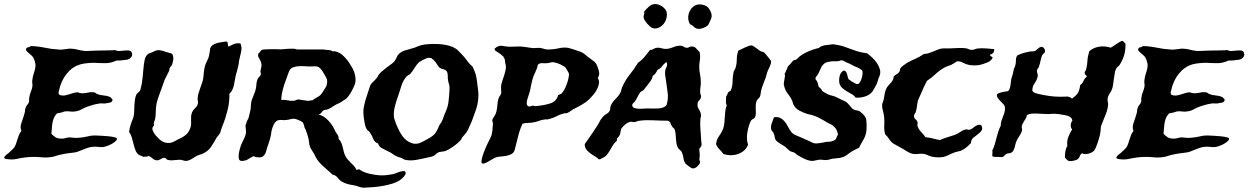

<svg xmlns="http://www.w3.org/2000/svg" viewBox="-55 -750 6060 932"><path d="M509.8 -456.1Q483.4 -443.4 457 -443.4Q430.7 -443.4 398.4 -445.3Q389.6 -445.3 379.4 -444.3Q369.1 -443.4 360.4 -442.4Q314.5 -437.5 283.2 -407.7Q252 -377.9 237.3 -333Q232.4 -316.4 229.5 -302.7Q226.6 -289.1 242.2 -287.1Q252 -285.2 261.7 -287.1Q271.5 -289.1 281.7 -292.5Q292 -295.9 301.8 -298.8Q311.5 -301.8 321.3 -301.8Q325.2 -301.8 328.6 -299.8Q332 -297.9 335.9 -297.9Q352.5 -295.9 371.1 -300.3Q389.6 -304.7 405.3 -300.8Q408.2 -299.8 410.6 -297.4Q413.1 -294.9 418 -293Q430.7 -288.1 448.2 -286.6Q465.8 -285.2 476.6 -280.3Q481.4 -278.3 486.3 -272.9Q491.2 -267.6 491.2 -265.6Q491.2 -254.9 478.5 -252Q465.8 -249 457 -248Q449.2 -247.1 441.4 -248Q433.6 -249 425.8 -247.1Q412.1 -245.1 399.4 -241.7Q386.7 -238.3 372.1 -233.4Q355.5 -227.5 340.8 -219.2Q326.2 -210.9 308.6 -209Q295.9 -207 284.2 -209Q272.5 -210.9 258.8 -209Q253.9 -208 249.5 -206.1Q245.1 -204.1 240.2 -203.1Q231.4 -201.2 227.1 -200.7Q222.7 -200.2 220.2 -198.2Q217.8 -196.3 215.3 -192.4Q212.9 -188.5 208 -180.7Q200.2 -163.1 198.2 -143.1Q196.3 -123 194.3 -100.6Q205.1 -89.8 214.8 -83.5Q224.6 -77.1 245.1 -77.1Q255.9 -77.1 262.2 -79.6Q268.6 -82 279.3 -83Q290 -83 300.8 -81.5Q311.5 -80.1 325.2 -81.1Q353.5 -83 373 -88.4Q392.6 -93.8 420.9 -91.8Q426.8 -91.8 441.9 -90.8Q457 -89.8 472.7 -88.4Q488.3 -86.9 500.5 -84Q512.7 -81.1 512.7 -76.2Q512.7 -70.3 505.4 -64Q498 -57.6 488.8 -52.2Q479.5 -46.9 470.2 -43.5Q460.9 -40 458 -39.1Q441.4 -34.2 425.8 -36.6Q410.2 -39.1 391.6 -37.1Q377.9 -35.2 367.2 -31.2Q356.4 -27.3 345.7 -22.9Q335 -18.6 323.7 -14.2Q312.5 -9.8 297.9 -8.8Q278.3 -6.8 264.6 -4.4Q251 -2 232.4 2Q224.6 3.9 217.8 6.3Q210.9 8.8 203.1 10.7Q174.8 16.6 142.1 13.2Q109.4 9.8 71.3 13.7Q46.9 16.6 27.8 21Q8.8 25.4 -10.7 23.4Q-17.6 22.5 -23.9 22Q-30.3 21.5 -35.2 16.6Q-33.2 8.8 -26.4 2.9Q-19.5 -2.9 -12.7 -7.8Q-5.9 -13.7 0.5 -20Q6.8 -26.4 12.7 -32.2Q18.6 -40 22.5 -51.3Q26.4 -62.5 29.8 -74.2Q33.2 -85.9 37.6 -96.2Q42 -106.4 48.8 -114.3Q41 -131.8 49.3 -154.3Q57.6 -176.8 64.5 -201.2Q66.4 -207 66.4 -212.9Q66.4 -218.8 68.4 -223.6Q70.3 -233.4 77.1 -240.7Q84 -248 85.9 -255.9Q86.9 -260.7 86.4 -265.6Q85.9 -270.5 86.9 -275.4Q88.9 -290 94.2 -303.2Q99.6 -316.4 101.6 -327.1Q103.5 -335 102.1 -343.3Q100.6 -351.6 101.6 -359.4Q103.5 -378.9 109.9 -396.5Q116.2 -414.1 117.2 -427.7Q118.2 -438.5 114.3 -451.2Q110.4 -463.9 106.4 -470.7Q103.5 -475.6 97.7 -481Q91.8 -486.3 85.9 -491.2Q80.1 -496.1 75.7 -500.5Q71.3 -504.9 71.3 -508.8Q72.3 -519.5 80.1 -520Q87.9 -520.5 94.7 -526.4Q129.9 -525.4 161.6 -518.6Q193.4 -511.7 227.5 -509.8Q240.2 -507.8 253.9 -510.3Q267.6 -512.7 280.3 -513.7Q300.8 -514.6 326.7 -507.8Q352.5 -501 377.9 -502.9Q412.1 -504.9 442.4 -504.9Q472.7 -504.9 505.9 -506.8Q511.7 -502 523.4 -502.4Q535.2 -502.9 547.4 -504.4Q559.6 -505.9 569.8 -504.9Q580.1 -503.9 584 -496.1Q589.8 -482.4 582 -472.7Q574.2 -462.9 560.5 -460Q556.6 -460 549.8 -459Q543 -458 535.2 -457Q527.3 -456.1 520 -456.1Q512.7 -456.1 509.8 -456.1Z M1043 -548.8Q1050.8 -546.9 1050.8 -537.6Q1050.8 -528.3 1054.7 -523.4Q1064.5 -529.3 1079.1 -535.6Q1093.8 -542 1112.3 -539.1Q1117.2 -527.3 1117.2 -517.1Q1117.2 -506.8 1115.2 -497.1Q1113.3 -487.3 1110.4 -477.1Q1107.4 -466.8 1105.5 -455.1Q1103.5 -435.5 1100.6 -424.8Q1097.7 -414.1 1093.8 -399.4Q1088.9 -383.8 1086.4 -368.7Q1084 -353.5 1081.1 -339.8Q1078.1 -326.2 1073.2 -314.9Q1068.4 -303.7 1058.6 -294.9Q1059.6 -254.9 1049.3 -213.9Q1039.1 -172.9 1025.4 -140.6Q1021.5 -131.8 1019 -122.1Q1016.6 -112.3 1013.7 -105.5Q1010.7 -99.6 1006.3 -94.2Q1002 -88.9 997.1 -83Q983.4 -57.6 968.3 -35.6Q953.1 -13.7 925.8 -2.9Q918 0 911.6 2Q905.3 3.9 898.4 7.8Q889.6 12.7 875.5 21.5Q861.3 30.3 848.6 31.2Q841.8 31.2 833 28.3Q824.2 25.4 816.4 25.4Q807.6 25.4 797.4 26.9Q787.1 28.3 777.8 28.3Q768.6 28.3 760.7 26.4Q752.9 24.4 748 16.6Q736.3 14.6 726.6 21.5Q716.8 28.3 706.1 28.3Q694.3 27.3 686 19.5Q677.7 11.7 667 6.8Q660.2 10.7 654.3 10.3Q648.4 9.8 641.6 11.7Q635.7 7.8 629.9 6.3Q624 4.9 618.2 1Q607.4 -7.8 602.1 -22Q596.7 -36.1 592.8 -52.2Q588.9 -68.4 584.5 -83.5Q580.1 -98.6 571.3 -109.4Q574.2 -129.9 580.1 -147.5Q585.9 -165 592.8 -181.6Q595.7 -193.4 596.2 -207.5Q596.7 -221.7 597.2 -235.8Q597.7 -250 599.6 -264.2Q601.6 -278.3 606.4 -290Q608.4 -294.9 615.2 -300.3Q622.1 -305.7 625 -310.5Q627.9 -318.4 629.9 -328.6Q631.8 -338.9 633.8 -346.7Q635.7 -359.4 637.7 -377.9Q639.6 -396.5 640.6 -410.2Q642.6 -435.5 647 -458.5Q651.4 -481.4 668.9 -491.2Q683.6 -495.1 695.8 -502Q708 -508.8 728.5 -504.9Q733.4 -503.9 740.7 -501.5Q748 -499 753.9 -497.1Q767.6 -493.2 775.9 -490.7Q784.2 -488.3 786.1 -471.7Q787.1 -466.8 785.2 -455.6Q783.2 -444.3 780.3 -436.5Q778.3 -431.6 774.4 -427.7Q770.5 -423.8 768.6 -418.9Q766.6 -416 767.1 -412.1Q767.6 -408.2 765.6 -405.3Q763.7 -400.4 757.8 -389.6Q752 -378.9 750 -374Q744.1 -363.3 740.2 -351.6Q736.3 -339.8 731.4 -326.2Q725.6 -309.6 717.8 -289.1Q710 -268.6 705.1 -248Q701.2 -227.5 701.2 -209.5Q701.2 -191.4 698.2 -172.9Q696.3 -165 693.4 -158.2Q690.4 -151.4 692.4 -140.6Q681.6 -129.9 685.5 -119.1Q689.5 -108.4 697.3 -96.7Q703.1 -90.8 710 -83Q716.8 -75.2 725.6 -68.4Q734.4 -61.5 746.1 -58.1Q757.8 -54.7 772.5 -56.6Q782.2 -58.6 793 -64.5Q803.7 -70.3 812.5 -75.2Q832 -83 846.7 -95.2Q861.3 -107.4 868.2 -127Q872.1 -136.7 872.6 -146Q873 -155.3 872.6 -164.6Q872.1 -173.8 872.6 -184.1Q873 -194.3 877.9 -206.1Q882.8 -216.8 892.6 -225.6Q902.3 -234.4 905.3 -246.1Q907.2 -252 905.8 -257.3Q904.3 -262.7 904.3 -268.6Q904.3 -282.2 908.2 -295.9Q912.1 -309.6 917.5 -323.7Q922.9 -337.9 927.2 -351.6Q931.6 -365.2 932.6 -378.9Q933.6 -391.6 934.6 -400.4Q935.5 -409.2 937 -416.5Q938.5 -423.8 940.4 -431.2Q942.4 -438.5 947.3 -448.2Q952.1 -457 956.1 -467.3Q960 -477.5 961.9 -493.2Q963.9 -498 963.9 -505.4Q963.9 -512.7 966.8 -518.6Q970.7 -527.3 979.5 -532.7Q988.3 -538.1 999 -541Q1009.8 -543.9 1021.5 -545.4Q1033.2 -546.9 1043 -548.8Z M1516.6 -509.8Q1524.4 -507.8 1532.2 -507.8Q1540 -507.8 1547.9 -505.9Q1550.8 -505.9 1553.7 -503.9Q1556.6 -502 1559.6 -501Q1562.5 -500 1565.4 -501Q1568.4 -502 1571.3 -501Q1593.8 -495.1 1607.4 -482.9Q1621.1 -470.7 1634.8 -453.1Q1640.6 -443.4 1649.4 -430.2Q1658.2 -417 1664.1 -400.9Q1669.9 -384.8 1670.9 -367.2Q1671.9 -349.6 1664.1 -332Q1662.1 -327.1 1658.2 -319.8Q1654.3 -312.5 1650.4 -304.7Q1644.5 -293.9 1635.7 -282.2Q1627 -270.5 1617.2 -265.6Q1609.4 -260.7 1604 -256.8Q1598.6 -252.9 1590.8 -249Q1577.1 -244.1 1564 -234.9Q1550.8 -225.6 1537.1 -219.7Q1532.2 -217.8 1526.9 -217.3Q1521.5 -216.8 1516.6 -214.8Q1509.8 -210.9 1505.9 -204.1Q1502 -197.3 1491.2 -194.3Q1515.6 -188.5 1536.1 -167.5Q1556.6 -146.5 1567.4 -124Q1572.3 -110.4 1581.1 -99.6Q1589.8 -88.9 1588.9 -75.2Q1595.7 -69.3 1600.1 -60.1Q1604.5 -50.8 1607.4 -40Q1610.4 -29.3 1612.8 -18.1Q1615.2 -6.8 1619.1 2Q1625 14.6 1631.8 22.9Q1638.7 31.2 1646.5 38.6Q1654.3 45.9 1662.1 54.2Q1669.9 62.5 1675.8 75.2Q1679.7 74.2 1682.1 72.8Q1684.6 71.3 1689.5 72.3Q1704.1 83 1722.2 88.9Q1740.2 94.7 1766.6 98.6Q1789.1 102.5 1809.1 101.1Q1829.1 99.6 1850.6 95.7Q1857.4 94.7 1867.7 90.3Q1877.9 85.9 1888.2 83Q1898.4 80.1 1906.2 80.6Q1914.1 81.1 1914.1 90.8Q1914.1 97.7 1905.3 107.4Q1896.5 117.2 1889.6 122.1Q1873 133.8 1851.6 140.6Q1830.1 147.5 1806.6 151.9Q1783.2 156.2 1758.8 158.2Q1734.4 160.2 1712.9 161.1Q1699.2 161.1 1688 156.7Q1676.8 152.3 1668 150.4Q1648.4 147.5 1633.3 143.6Q1618.2 139.6 1604.5 131.8Q1592.8 125 1584 112.8Q1575.2 100.6 1559.6 97.7Q1534.2 75.2 1508.8 52.2Q1483.4 29.3 1468.8 -4.9Q1463.9 -13.7 1458 -22Q1452.1 -30.3 1449.2 -40Q1446.3 -46.9 1445.8 -54.7Q1445.3 -62.5 1443.4 -72.3Q1441.4 -83 1437.5 -95.2Q1433.6 -107.4 1429.7 -118.2Q1428.7 -121.1 1426.8 -124Q1424.8 -127 1423.8 -129.9Q1421.9 -135.7 1419.9 -144Q1418 -152.3 1413.1 -157.2Q1408.2 -161.1 1397 -166Q1385.7 -170.9 1377.9 -172.9Q1367.2 -174.8 1356.9 -171.9Q1346.7 -168.9 1337.9 -168Q1325.2 -166 1313.5 -167.5Q1301.8 -168.9 1293.9 -166Q1280.3 -161.1 1271.5 -140.6Q1262.7 -120.1 1260.7 -97.7Q1256.8 -75.2 1249 -54.2Q1241.2 -33.2 1236.3 -13.7Q1232.4 -1 1223.6 7.3Q1214.8 15.6 1199.2 13.7Q1191.4 12.7 1187 12.2Q1182.6 11.7 1175.8 7.8Q1170.9 9.8 1158.7 17.1Q1146.5 24.4 1141.6 27.3Q1109.4 37.1 1105 22.5Q1100.6 7.8 1108.4 -24.4Q1113.3 -44.9 1123.5 -64.5Q1133.8 -84 1137.7 -97.7Q1139.6 -106.4 1139.2 -113.8Q1138.7 -121.1 1137.7 -127.9Q1136.7 -134.8 1136.7 -140.1Q1136.7 -145.5 1140.6 -150.4Q1141.6 -161.1 1146.5 -167.5Q1151.4 -173.8 1153.3 -184.6Q1155.3 -194.3 1158.2 -205.1Q1161.1 -215.8 1162.1 -225.6Q1163.1 -237.3 1163.6 -247.6Q1164.1 -257.8 1169.9 -271.5Q1174.8 -284.2 1180.2 -297.4Q1185.5 -310.5 1187.5 -323.2Q1189.5 -333 1189.9 -343.3Q1190.4 -353.5 1194.3 -363.3Q1196.3 -371.1 1202.6 -376Q1209 -380.9 1210.9 -388.7Q1211.9 -394.5 1210 -399.4Q1208 -404.3 1210 -409.2Q1215.8 -428.7 1213.9 -439.9Q1211.9 -451.2 1207.5 -458.5Q1203.1 -465.8 1199.7 -472.7Q1196.3 -479.5 1199.2 -491.2Q1204.1 -492.2 1208 -499.5Q1211.9 -506.8 1218.8 -508.8Q1222.7 -509.8 1233.4 -510.3Q1244.1 -510.7 1256.8 -511.2Q1269.5 -511.7 1281.2 -511.2Q1293 -510.7 1299.8 -510.7Q1307.6 -509.8 1319.3 -511.2Q1331.1 -512.7 1343.8 -513.2Q1356.4 -513.7 1367.7 -513.7Q1378.9 -513.7 1386.7 -509.8ZM1368.2 -260.7Q1376 -260.7 1383.3 -264.6Q1390.6 -268.6 1397.5 -266.6Q1407.2 -264.6 1417 -263.7Q1426.8 -262.7 1438.5 -260.7Q1443.4 -259.8 1448.2 -261.7Q1453.1 -263.7 1460.9 -262.7Q1476.6 -274.4 1488.8 -280.3Q1501 -286.1 1511.7 -303.7Q1516.6 -312.5 1522.5 -320.8Q1528.3 -329.1 1530.3 -335Q1537.1 -357.4 1528.3 -373.5Q1519.5 -389.6 1511.7 -402.3Q1502 -417 1493.2 -423.3Q1484.4 -429.7 1463.9 -427.7Q1447.3 -426.8 1429.7 -428.2Q1412.1 -429.7 1396 -428.7Q1379.9 -427.7 1367.2 -422.9Q1354.5 -418 1348.6 -405.3Q1343.8 -390.6 1336.9 -373Q1330.1 -355.5 1324.2 -337.4Q1318.4 -319.3 1314.5 -300.8Q1310.5 -282.2 1310.5 -264.6Q1325.2 -266.6 1339.8 -263.2Q1354.5 -259.8 1368.2 -260.7Z M2239.3 -425.8Q2249 -406.2 2253.9 -389.6Q2258.8 -373 2261.7 -344.7Q2263.7 -325.2 2266.1 -310.1Q2268.6 -294.9 2266.6 -272.5Q2265.6 -256.8 2261.7 -239.7Q2257.8 -222.7 2252 -208Q2243.2 -181.6 2235.4 -162.1Q2227.5 -142.6 2216.8 -120.1Q2210 -107.4 2203.1 -99.6Q2196.3 -91.8 2188.5 -83Q2186.5 -80.1 2185.1 -76.2Q2183.6 -72.3 2180.7 -69.3Q2168 -54.7 2146 -39.1Q2124 -23.4 2105.5 -16.6Q2098.6 -14.6 2091.3 -14.2Q2084 -13.7 2076.2 -11.7Q2066.4 -7.8 2059.6 -0.5Q2052.7 6.8 2042 9.8Q2036.1 11.7 2027.8 13.2Q2019.5 14.6 2011.7 16.6Q1992.2 21.5 1963.4 26.4Q1934.6 31.2 1910.2 25.4Q1906.2 24.4 1902.3 21.5Q1898.4 18.6 1893.6 16.6Q1888.7 14.6 1883.8 13.7Q1878.9 12.7 1875 10.7Q1862.3 5.9 1850.6 -2.9Q1838.9 -11.7 1826.2 -16.6Q1812.5 -24.4 1798.8 -30.8Q1785.2 -37.1 1780.3 -53.7Q1763.7 -58.6 1756.8 -76.2Q1750 -93.8 1740.2 -107.4Q1737.3 -112.3 1731.9 -115.7Q1726.6 -119.1 1724.6 -124Q1717.8 -134.8 1713.9 -158.7Q1710 -182.6 1709 -199.2Q1708 -216.8 1711.4 -232.9Q1714.8 -249 1719.2 -264.6Q1723.6 -280.3 1729 -294.9Q1734.4 -309.6 1738.3 -323.2Q1742.2 -339.8 1752.9 -349.6Q1763.7 -359.4 1773.4 -371.1Q1777.3 -375 1779.3 -379.9Q1781.2 -384.8 1785.2 -389.6Q1793 -399.4 1802.7 -406.7Q1812.5 -414.1 1821.3 -421.9Q1831.1 -429.7 1841.8 -437Q1852.5 -444.3 1859.4 -452.1Q1867.2 -462.9 1871.6 -473.6Q1876 -484.4 1885.7 -492.2Q1896.5 -501 1909.7 -504.9Q1922.9 -508.8 1940.4 -513.7Q1957 -517.6 1973.1 -524.9Q1989.3 -532.2 2007.8 -534.2Q2025.4 -536.1 2045.9 -536.6Q2066.4 -537.1 2086.4 -535.2Q2106.4 -533.2 2124.5 -528.3Q2142.6 -523.4 2156.2 -514.6Q2163.1 -510.7 2170.4 -502.9Q2177.7 -495.1 2184.6 -488.3Q2200.2 -472.7 2211.4 -456.5Q2222.7 -440.4 2239.3 -425.8ZM2026.4 -469.7Q2022.5 -469.7 2015.1 -466.8Q2007.8 -463.9 2000.5 -460.4Q1993.2 -457 1987.3 -453.1Q1981.4 -449.2 1978.5 -447.3Q1966.8 -436.5 1957.5 -420.4Q1948.2 -404.3 1936.5 -391.6Q1931.6 -386.7 1926.3 -384.3Q1920.9 -381.8 1918 -377.9Q1901.4 -359.4 1894 -335Q1886.7 -310.5 1878.9 -288.1Q1870.1 -264.6 1862.3 -235.4Q1854.5 -206.1 1857.4 -179.7Q1858.4 -173.8 1861.8 -164.6Q1865.2 -155.3 1868.2 -147.5Q1872.1 -138.7 1875.5 -130.4Q1878.9 -122.1 1882.8 -115.2Q1888.7 -103.5 1897.9 -90.3Q1907.2 -77.1 1919.4 -67.9Q1931.6 -58.6 1946.8 -54.2Q1961.9 -49.8 1979.5 -54.7Q1990.2 -58.6 2005.9 -66.9Q2021.5 -75.2 2034.2 -83Q2052.7 -94.7 2060.5 -106.9Q2068.4 -119.1 2076.2 -138.7Q2078.1 -143.6 2081.5 -147.9Q2085 -152.3 2087.9 -157.2Q2093.8 -168 2097.7 -180.7Q2101.6 -193.4 2107.4 -205.1Q2119.1 -231.4 2122.1 -255.9Q2125 -280.3 2127 -314.5Q2127.9 -333 2124.5 -341.8Q2121.1 -350.6 2119.1 -366.2Q2118.2 -377 2118.2 -386.2Q2118.2 -395.5 2114.3 -402.3Q2109.4 -411.1 2096.2 -414.1Q2083 -417 2075.2 -424.8Q2067.4 -437.5 2058.6 -449.2Q2049.8 -460.9 2037.1 -468.8Q2032.2 -467.8 2030.3 -468.8Q2028.3 -469.7 2026.4 -469.7Z M2481.4 -149.4Q2467.8 -121.1 2459.5 -85.9Q2451.2 -50.8 2443.4 -22.5Q2439.5 -8.8 2428.2 -2.4Q2417 3.9 2403.3 6.3Q2389.6 8.8 2376 9.8Q2362.3 10.7 2353.5 13.7Q2344.7 16.6 2334.5 22.9Q2324.2 29.3 2314.5 34.7Q2304.7 40 2296.4 43Q2288.1 45.9 2284.2 42Q2280.3 38.1 2283.2 23.9Q2286.1 9.8 2293 -8.8Q2299.8 -27.3 2309.1 -47.4Q2318.4 -67.4 2327.1 -84Q2333 -95.7 2335 -115.7Q2336.9 -135.7 2337.9 -149.4Q2337.9 -154.3 2335.9 -158.7Q2334 -163.1 2335 -168Q2335.9 -172.9 2341.3 -180.7Q2346.7 -188.5 2350.6 -196.3Q2357.4 -213.9 2358.9 -236.8Q2360.4 -259.8 2366.2 -275.4Q2368.2 -280.3 2371.6 -284.7Q2375 -289.1 2377 -293.9Q2378.9 -299.8 2377.9 -308.6Q2377 -317.4 2377 -325.2Q2377 -337.9 2382.3 -354Q2387.7 -370.1 2392.6 -385.3Q2397.5 -400.4 2399.9 -414.6Q2402.3 -428.7 2398.4 -439.5Q2395.5 -454.1 2395.5 -459Q2395.5 -463.9 2393.6 -465.8Q2388.7 -470.7 2390.1 -472.2Q2391.6 -473.6 2385.7 -477.5Q2380.9 -482.4 2376.5 -485.8Q2372.1 -489.3 2365.2 -494.1Q2359.4 -498 2353 -501.5Q2346.7 -504.9 2345.7 -513.7Q2354.5 -521.5 2360.8 -524.4Q2367.2 -527.3 2373 -527.8Q2378.9 -528.3 2385.7 -526.9Q2392.6 -525.4 2402.3 -524.4Q2418.9 -522.5 2432.1 -523.4Q2445.3 -524.4 2464.8 -524.4Q2477.5 -524.4 2493.7 -522Q2509.8 -519.5 2522.5 -517.6Q2535.2 -515.6 2548.3 -517.1Q2561.5 -518.6 2572.3 -516.6Q2581.1 -514.6 2587.9 -512.2Q2594.7 -509.8 2604.5 -509.8Q2631.8 -509.8 2656.7 -515.6Q2681.6 -521.5 2704.1 -517.6Q2711.9 -515.6 2721.2 -512.7Q2730.5 -509.8 2739.3 -506.8Q2748 -503.9 2752.4 -502.4Q2756.8 -501 2764.6 -498Q2772.5 -495.1 2780.8 -488.8Q2789.1 -482.4 2797.9 -474.6Q2811.5 -464.8 2825.7 -454.1Q2839.8 -443.4 2844.7 -427.7Q2846.7 -422.9 2850.1 -412.1Q2853.5 -401.4 2853.5 -396.5Q2854.5 -383.8 2846.7 -371.1Q2854.5 -359.4 2852.5 -345.2Q2850.6 -331.1 2843.3 -316.9Q2835.9 -302.7 2825.2 -290Q2814.5 -277.3 2805.7 -268.6Q2791 -254.9 2773.9 -244.6Q2756.8 -234.4 2737.3 -224.6Q2726.6 -219.7 2716.8 -212.4Q2707 -205.1 2698.2 -201.2Q2693.4 -199.2 2692.9 -200.2Q2692.4 -201.2 2686.5 -200.2Q2667 -196.3 2648.4 -186.5Q2629.9 -176.8 2609.4 -171.9Q2604.5 -169.9 2598.6 -170.4Q2592.8 -170.9 2587.9 -169.9Q2573.2 -168 2559.1 -162.6Q2544.9 -157.2 2530.3 -155.3Q2516.6 -153.3 2505.4 -153.3Q2494.1 -153.3 2481.4 -149.4ZM2529.3 -363.3Q2525.4 -349.6 2522.9 -335.9Q2520.5 -322.3 2517.6 -308.6Q2515.6 -299.8 2511.2 -288.1Q2506.8 -276.4 2503.9 -265.1Q2501 -253.9 2502 -245.1Q2502.9 -236.3 2511.7 -233.4Q2516.6 -232.4 2521 -234.4Q2525.4 -236.3 2531.2 -237.3Q2535.2 -237.3 2539.6 -235.8Q2543.9 -234.4 2548.8 -235.4Q2585 -238.3 2615.7 -248Q2646.5 -257.8 2654.3 -288.1Q2658.2 -290 2661.6 -291.5Q2665 -293 2669.9 -294.9Q2684.6 -310.5 2694.8 -337.9Q2705.1 -365.2 2707 -387.7Q2707 -395.5 2700.7 -404.8Q2694.3 -414.1 2692.4 -418.9Q2690.4 -422.9 2683.6 -427.2Q2676.8 -431.6 2668 -436Q2659.2 -440.4 2649.9 -443.4Q2640.6 -446.3 2635.7 -447.3Q2625 -449.2 2618.2 -446.8Q2611.3 -444.3 2601.6 -443.4Q2587.9 -442.4 2576.2 -443.4Q2564.5 -444.3 2555.7 -435.5Q2552.7 -418 2543.5 -399.9Q2534.2 -381.8 2529.3 -363.3Z M3042 -445.3Q3060.5 -458 3074.2 -474.6Q3087.9 -491.2 3100.6 -507.8Q3108.4 -506.8 3114.3 -510.7Q3120.1 -514.6 3127 -516.6Q3140.6 -520.5 3154.8 -516.1Q3168.9 -511.7 3182.6 -512.7Q3199.2 -514.6 3214.4 -521.5Q3229.5 -528.3 3250 -528.3Q3256.8 -528.3 3262.7 -523.9Q3268.6 -519.5 3274.4 -518.6Q3282.2 -516.6 3288.6 -520.5Q3294.9 -524.4 3302.7 -524.4Q3316.4 -524.4 3323.7 -515.6Q3331.1 -506.8 3340.8 -498Q3345.7 -475.6 3341.8 -454.1Q3337.9 -432.6 3339.8 -410.2Q3341.8 -395.5 3344.2 -381.8Q3346.7 -368.2 3346.7 -353.5Q3347.7 -340.8 3345.2 -326.7Q3342.8 -312.5 3343.8 -298.8Q3344.7 -293.9 3346.7 -289.1Q3348.6 -284.2 3347.7 -279.3Q3345.7 -268.6 3338.9 -262.7Q3332 -256.8 3331.1 -247.1Q3329.1 -232.4 3337.4 -219.7Q3345.7 -207 3347.7 -193.4Q3348.6 -187.5 3346.7 -180.7Q3344.7 -173.8 3344.7 -168Q3342.8 -146.5 3345.2 -120.1Q3347.7 -93.8 3348.6 -71.3Q3348.6 -63.5 3350.1 -55.7Q3351.6 -47.9 3349.6 -43Q3348.6 -38.1 3345.2 -35.2Q3341.8 -32.2 3339.8 -28.3Q3338.9 -23.4 3340.3 -14.6Q3341.8 -5.9 3341.8 2Q3341.8 8.8 3340.8 15.1Q3339.8 21.5 3339.8 26.4Q3340.8 29.3 3342.3 32.7Q3343.8 36.1 3342.8 39.1Q3340.8 47.9 3329.6 58.1Q3318.4 68.4 3306.6 67.4Q3300.8 66.4 3289.6 58.1Q3278.3 49.8 3273.4 44.9Q3264.6 34.2 3262.7 17.6Q3260.7 1 3253.9 -12.7Q3251 -17.6 3245.6 -22Q3240.2 -26.4 3236.3 -32.2Q3230.5 -43 3228.5 -54.2Q3226.6 -65.4 3226.1 -76.7Q3225.6 -87.9 3224.6 -99.1Q3223.6 -110.4 3219.7 -122.1Q3217.8 -126 3213.9 -128.9Q3210 -131.8 3207 -136.7Q3201.2 -146.5 3199.2 -153.3Q3197.3 -160.2 3186.5 -164.1Q3152.3 -164.1 3117.7 -166Q3083 -168 3049.8 -164.1Q3042 -163.1 3036.1 -160.6Q3030.3 -158.2 3022.5 -157.2Q3018.6 -157.2 3014.6 -158.2Q3010.7 -159.2 3007.8 -159.2Q2994.1 -157.2 2981.4 -147Q2968.8 -136.7 2961.9 -127Q2958 -121.1 2957.5 -112.8Q2957 -104.5 2954.1 -96.7Q2951.2 -88.9 2944.3 -82.5Q2937.5 -76.2 2939.5 -66.4Q2928.7 -58.6 2921.4 -46.9Q2914.1 -35.2 2907.2 -22.9Q2900.4 -10.7 2892.1 0Q2883.8 10.7 2872.1 15.6Q2867.2 17.6 2862.8 20.5Q2858.4 23.4 2853.5 23.4Q2848.6 22.5 2848.1 20.5Q2847.7 18.6 2841.8 14.6Q2835.9 10.7 2827.6 5.9Q2819.3 1 2811.5 -4.9Q2803.7 -10.7 2797.4 -17.1Q2791 -23.4 2788.1 -29.3Q2780.3 -45.9 2785.2 -53.2Q2790 -60.5 2797.9 -71.3Q2808.6 -86.9 2822.3 -106.4Q2835.9 -126 2846.7 -143.6Q2852.5 -153.3 2856.9 -162.1Q2861.3 -170.9 2868.2 -178.7Q2876 -189.5 2888.2 -196.3Q2900.4 -203.1 2905.3 -213.9Q2907.2 -218.8 2907.2 -224.1Q2907.2 -229.5 2909.2 -235.4Q2917 -254.9 2933.6 -270.5Q2950.2 -286.1 2959 -305.7Q2960.9 -310.5 2961.4 -314.9Q2961.9 -319.3 2963.9 -324.2Q2979.5 -360.4 3002.4 -388.7Q3025.4 -417 3042 -445.3ZM3178.7 -448.2Q3167 -439.5 3158.7 -428.2Q3150.4 -417 3136.7 -411.1Q3132.8 -402.3 3127.4 -394.5Q3122.1 -386.7 3113.3 -381.8Q3110.4 -366.2 3101.6 -355Q3092.8 -343.8 3085 -333Q3081.1 -329.1 3078.1 -324.7Q3075.2 -320.3 3071.3 -315.4Q3066.4 -310.5 3061.5 -308.1Q3056.6 -305.7 3052.7 -301.8Q3046.9 -293.9 3040 -280.3Q3033.2 -266.6 3027.3 -257.8Q3022.5 -252.9 3017.6 -248Q3012.7 -243.2 3014.6 -235.4Q3017.6 -227.5 3026.4 -225.1Q3035.2 -222.7 3046.4 -222.2Q3057.6 -221.7 3068.4 -222.7Q3079.1 -223.6 3085.9 -223.6Q3099.6 -223.6 3113.8 -223.1Q3127.9 -222.7 3141.1 -223.6Q3154.3 -224.6 3164.6 -228.5Q3174.8 -232.4 3180.7 -240.2Q3190.4 -271.5 3185.5 -303.2Q3180.7 -335 3176.8 -366.2Q3174.8 -375 3173.8 -385.7Q3172.9 -396.5 3173.8 -405.3Q3174.8 -415 3180.2 -424.3Q3185.5 -433.6 3181.6 -446.3ZM3072.3 -694.3Q3083 -707 3095.2 -718.3Q3107.4 -729.5 3126 -730.5Q3133.8 -730.5 3143.1 -727.1Q3152.3 -723.6 3160.6 -717.8Q3168.9 -711.9 3174.8 -704.1Q3180.7 -696.3 3181.6 -687.5Q3183.6 -670.9 3178.2 -655.8Q3172.9 -640.6 3162.6 -629.9Q3152.3 -619.1 3138.7 -614.3Q3125 -609.4 3111.3 -614.3Q3106.4 -616.2 3099.6 -622.1Q3092.8 -627.9 3086.4 -635.3Q3080.1 -642.6 3075.2 -650.4Q3070.3 -658.2 3069.3 -664.1Q3068.4 -671.9 3070.8 -678.2Q3073.2 -684.6 3072.3 -694.3ZM3293.9 -632.8Q3280.3 -658.2 3288.6 -685.1Q3296.9 -711.9 3319.3 -723.6Q3333 -730.5 3349.6 -728Q3366.2 -725.6 3376 -718.8Q3384.8 -712.9 3392.6 -697.8Q3400.4 -682.6 3399.4 -670.9Q3399.4 -666 3397 -659.7Q3394.5 -653.3 3391.6 -647.5Q3388.7 -641.6 3386.2 -635.7Q3383.8 -629.9 3379.9 -626Q3375 -621.1 3359.9 -614.7Q3344.7 -608.4 3331.1 -610.4Q3320.3 -612.3 3312.5 -620.6Q3304.7 -628.9 3293.9 -632.8Z M3420.9 -49.8Q3422.9 -72.3 3436 -90.3Q3449.2 -108.4 3456.1 -127.9Q3460 -140.6 3461.4 -154.8Q3462.9 -168.9 3463.4 -183.1Q3463.9 -197.3 3465.8 -211.4Q3467.8 -225.6 3472.7 -239.3Q3467.8 -248 3468.8 -258.8Q3469.7 -269.5 3469.7 -281.2Q3474.6 -288.1 3477.5 -296.9Q3480.5 -305.7 3491.2 -308.6Q3501 -330.1 3501 -353Q3501 -376 3505.9 -400.4Q3506.8 -405.3 3509.8 -409.2Q3512.7 -413.1 3514.6 -418Q3521.5 -438.5 3521.5 -461.4Q3521.5 -484.4 3529.3 -504.9Q3535.2 -506.8 3543.9 -511.2Q3552.7 -515.6 3562 -520Q3571.3 -524.4 3580.1 -527.3Q3588.9 -530.3 3595.7 -529.3Q3600.6 -527.3 3605.5 -523.9Q3610.4 -520.5 3617.2 -515.6Q3622.1 -512.7 3626.5 -508.8Q3630.9 -504.9 3635.7 -502Q3639.6 -500 3646 -498.5Q3652.3 -497.1 3654.3 -495.1Q3655.3 -494.1 3660.6 -488.3Q3666 -482.4 3671.4 -475.6Q3676.8 -468.8 3681.6 -462.4Q3686.5 -456.1 3687.5 -454.1Q3688.5 -448.2 3686.5 -440.9Q3684.6 -433.6 3681.2 -426.3Q3677.7 -418.9 3674.3 -411.6Q3670.9 -404.3 3668.9 -398.4Q3666 -387.7 3663.1 -377.4Q3660.2 -367.2 3655.3 -356.4Q3650.4 -343.8 3644.5 -327.1Q3638.7 -310.5 3636.7 -292Q3634.8 -278.3 3626.5 -271.5Q3618.2 -264.6 3615.2 -252Q3613.3 -243.2 3613.3 -233.4Q3613.3 -223.6 3613.8 -214.4Q3614.3 -205.1 3613.8 -196.3Q3613.3 -187.5 3609.4 -179.7Q3606.4 -174.8 3600.6 -172.4Q3594.7 -169.9 3590.8 -165Q3585 -155.3 3580.6 -140.6Q3576.2 -126 3573.2 -109.9Q3570.3 -93.8 3570.8 -77.6Q3571.3 -61.5 3576.2 -48.8Q3571.3 -33.2 3559.1 -21.5Q3546.9 -9.8 3530.3 -3.4Q3513.7 2.9 3494.6 3.4Q3475.6 3.9 3456.1 -2.9Q3448.2 -14.6 3437.5 -24.9Q3426.8 -35.2 3420.9 -49.8Z M4042 -408.2Q4050.8 -404.3 4053.7 -397.9Q4056.6 -391.6 4058.1 -384.8Q4059.6 -377.9 4061.5 -371.1Q4063.5 -364.3 4071.3 -360.4Q4073.2 -358.4 4078.1 -355.5Q4083 -352.5 4088.9 -349.1Q4094.7 -345.7 4100.1 -343.3Q4105.5 -340.8 4108.4 -341.8Q4114.3 -342.8 4119.1 -350.6Q4124 -358.4 4127.4 -368.7Q4130.9 -378.9 4131.8 -389.6Q4132.8 -400.4 4130.9 -407.2Q4128.9 -410.2 4120.1 -415.5Q4111.3 -420.9 4106.4 -422.9Q4092.8 -427.7 4081.1 -434.6Q4069.3 -441.4 4055.7 -446.3Q4049.8 -448.2 4043.5 -452.6Q4037.1 -457 4031.2 -457Q4027.3 -458 4022.5 -455.6Q4017.6 -453.1 4012.7 -453.1Q4006.8 -452.1 3998.5 -452.6Q3990.2 -453.1 3981.4 -452.1Q3972.7 -451.2 3963.4 -449.2Q3954.1 -447.3 3947.3 -442.4Q3934.6 -431.6 3929.2 -418.5Q3923.8 -405.3 3915 -388.7Q3913.1 -384.8 3908.2 -379.9Q3903.3 -375 3903.3 -368.2Q3903.3 -364.3 3906.7 -361.3Q3910.2 -358.4 3912.1 -352.5Q3915 -346.7 3916 -340.3Q3917 -334 3918.9 -329.1Q3921.9 -326.2 3924.8 -323.7Q3927.7 -321.3 3929.7 -319.3Q3932.6 -316.4 3934.1 -312.5Q3935.5 -308.6 3938.5 -306.6Q3943.4 -303.7 3955.6 -296.4Q3967.8 -289.1 3978.5 -287.1Q3997.1 -283.2 4012.2 -274.9Q4027.3 -266.6 4042 -260.7Q4052.7 -255.9 4059.1 -249.5Q4065.4 -243.2 4070.3 -236.8Q4075.2 -230.5 4080.6 -224.6Q4085.9 -218.8 4095.7 -215.8Q4100.6 -213.9 4104.5 -213.9Q4108.4 -213.9 4113.3 -211.9Q4118.2 -210 4123 -205.6Q4127.9 -201.2 4133.8 -196.3Q4137.7 -192.4 4141.1 -188Q4144.5 -183.6 4146.5 -179.7Q4149.4 -173.8 4150.4 -164.6Q4151.4 -155.3 4151.4 -149.4Q4152.3 -126 4150.4 -112.3Q4148.4 -98.6 4143.6 -86.9Q4138.7 -75.2 4131.3 -63.5Q4124 -51.8 4115.2 -33.2Q4102.5 -27.3 4088.9 -20Q4075.2 -12.7 4065.4 -4.9Q4060.5 -1 4051.8 4.9Q4043 10.7 4036.1 12.7Q4022.5 17.6 4002.9 18.6Q3983.4 19.5 3966.8 25.4Q3957 28.3 3943.8 26.4Q3930.7 24.4 3919.9 25.4Q3907.2 27.3 3898.4 29.8Q3889.6 32.2 3877.9 30.3Q3864.3 28.3 3847.7 20Q3831.1 11.7 3818.4 3.9Q3813.5 2 3810.5 -1.5Q3807.6 -4.9 3802.7 -7.8Q3795.9 -11.7 3789.1 -13.2Q3782.2 -14.6 3776.4 -19.5Q3770.5 -24.4 3765.6 -28.8Q3760.7 -33.2 3755.9 -38.1Q3744.1 -45.9 3730 -54.2Q3715.8 -62.5 3710 -71.3Q3706.1 -76.2 3705.6 -84.5Q3705.1 -92.8 3701.2 -100.6Q3699.2 -107.4 3694.3 -112.3Q3689.5 -117.2 3688.5 -122.1Q3685.5 -135.7 3691.4 -152.3Q3697.3 -168.9 3702.1 -180.7Q3720.7 -183.6 3732.9 -177.2Q3745.1 -170.9 3753.9 -160.2Q3762.7 -149.4 3769.5 -136.2Q3776.4 -123 3783.2 -113.3Q3791 -100.6 3807.6 -93.8Q3824.2 -86.9 3839.8 -80.1Q3845.7 -77.1 3851.1 -74.7Q3856.4 -72.3 3861.3 -70.3Q3874 -65.4 3883.3 -60.1Q3892.6 -54.7 3903.3 -53.7Q3913.1 -53.7 3922.4 -55.2Q3931.6 -56.6 3943.4 -58.6Q3955.1 -62.5 3966.8 -62Q3978.5 -61.5 3989.3 -66.4Q4002 -71.3 4003.9 -78.1Q4005.9 -85 4012.7 -96.7Q4008.8 -115.2 4003.9 -123Q3999 -130.9 3986.3 -141.6Q3981.4 -145.5 3975.1 -147.9Q3968.8 -150.4 3963.9 -153.3Q3943.4 -166 3918.9 -178.7Q3894.5 -191.4 3865.2 -196.3Q3846.7 -202.1 3826.7 -212.4Q3806.6 -222.7 3797.9 -240.2Q3794.9 -244.1 3794.4 -248Q3793.9 -252 3792 -256.8Q3784.2 -276.4 3770 -293.9Q3755.9 -311.5 3751 -334Q3749 -340.8 3750 -348.1Q3751 -355.5 3752.4 -362.3Q3753.9 -369.1 3754.9 -377Q3755.9 -384.8 3753.9 -393.6Q3757.8 -397.5 3758.8 -401.4Q3759.8 -405.3 3761.7 -409.2Q3765.6 -415 3767.1 -421.4Q3768.6 -427.7 3775.4 -433.6Q3782.2 -439.5 3786.6 -445.8Q3791 -452.1 3795.9 -456.1Q3798.8 -458 3802.7 -458.5Q3806.6 -459 3809.6 -460.9Q3814.5 -463.9 3818.4 -468.3Q3822.3 -472.7 3827.1 -476.6Q3846.7 -491.2 3871.1 -501.5Q3895.5 -511.7 3920.9 -517.6Q3924.8 -522.5 3933.6 -525.9Q3942.4 -529.3 3952.6 -530.8Q3962.9 -532.2 3972.7 -533.2Q3982.4 -534.2 3989.3 -535.2Q4019.5 -531.2 4037.6 -525.4Q4055.7 -519.5 4071.8 -513.2Q4087.9 -506.8 4106.4 -501Q4125 -495.1 4154.3 -491.2Q4166 -482.4 4179.2 -470.2Q4192.4 -458 4202.1 -443.4Q4211.9 -428.7 4216.3 -412.6Q4220.7 -396.5 4213.9 -379.9Q4209 -370.1 4206.1 -357.9Q4203.1 -345.7 4197.3 -335.9Q4192.4 -328.1 4187 -317.4Q4181.6 -306.6 4174.8 -299.8Q4161.1 -286.1 4139.6 -280.3Q4118.2 -274.4 4097.7 -276.4Q4091.8 -286.1 4079.6 -293Q4067.4 -299.8 4055.2 -307.1Q4043 -314.5 4032.7 -323.7Q4022.5 -333 4019.5 -346.7Q4016.6 -363.3 4021 -381.8Q4025.4 -400.4 4042 -408.2Z M4770.5 -511.7Q4772.5 -501 4766.1 -493.7Q4759.8 -486.3 4750 -484.4Q4752 -477.5 4756.8 -476.1Q4761.7 -474.6 4763.7 -469.7Q4755.9 -454.1 4737.8 -446.8Q4719.7 -439.5 4700.2 -434.6Q4688.5 -432.6 4675.3 -432.6Q4662.1 -432.6 4650.4 -434.6Q4633.8 -437.5 4619.1 -445.8Q4604.5 -454.1 4590.8 -452.1Q4586.9 -451.2 4582.5 -447.3Q4578.1 -443.4 4573.2 -441.4Q4563.5 -434.6 4549.3 -430.2Q4535.2 -425.8 4527.3 -420.9Q4504.9 -408.2 4485.4 -389.6Q4465.8 -371.1 4444.3 -357.4Q4436.5 -341.8 4429.2 -326.7Q4421.9 -311.5 4414.1 -292Q4410.2 -283.2 4405.8 -273.9Q4401.4 -264.6 4399.4 -255.9Q4397.5 -247.1 4396 -234.4Q4394.5 -221.7 4391.6 -210.9Q4389.6 -203.1 4385.3 -197.3Q4380.9 -191.4 4381.8 -182.6Q4383.8 -174.8 4390.1 -169.9Q4396.5 -165 4398.4 -158.2Q4400.4 -154.3 4398.9 -149.9Q4397.5 -145.5 4398.4 -140.6Q4402.3 -124 4415.5 -110.4Q4428.7 -96.7 4437.5 -84Q4458 -82 4474.1 -77.6Q4490.2 -73.2 4507.8 -70.3Q4524.4 -78.1 4541.5 -83Q4558.6 -87.9 4578.1 -94.7Q4592.8 -99.6 4606.9 -109.9Q4621.1 -120.1 4636.7 -122.1Q4639.6 -122.1 4643.6 -120.6Q4647.5 -119.1 4650.4 -120.1Q4658.2 -121.1 4664.1 -126Q4669.9 -130.9 4676.3 -135.3Q4682.6 -139.6 4689.9 -142.6Q4697.3 -145.5 4707 -143.6Q4716.8 -127 4710.4 -117.2Q4704.1 -107.4 4692.4 -99.1Q4680.7 -90.8 4669.4 -81.1Q4658.2 -71.3 4658.2 -55.7Q4649.4 -45.9 4636.7 -35.2Q4624 -24.4 4607.4 -17.6Q4600.6 -15.6 4593.3 -14.2Q4585.9 -12.7 4580.1 -10.7Q4559.6 -2.9 4542 5.9Q4524.4 14.6 4498 13.7Q4482.4 13.7 4469.7 10.7Q4459 8.8 4449.7 3.9Q4440.4 -1 4429.7 -2.9Q4416 -4.9 4402.3 -2.9Q4388.7 -1 4377 -2.9Q4365.2 -4.9 4352.5 -12.2Q4339.8 -19.5 4328.1 -27.3Q4315.4 -34.2 4304.2 -40.5Q4293 -46.9 4282.2 -52.7Q4269.5 -61.5 4261.2 -74.7Q4252.9 -87.9 4241.2 -98.6Q4236.3 -118.2 4237.3 -137.2Q4238.3 -156.2 4237.3 -175.8Q4236.3 -193.4 4231 -211.9Q4225.6 -230.5 4227.5 -245.1Q4229.5 -252 4232.4 -259.8Q4235.4 -267.6 4236.3 -276.4Q4238.3 -290 4240.7 -301.3Q4243.2 -312.5 4249 -323.2Q4252.9 -330.1 4258.3 -335.9Q4263.7 -341.8 4269 -347.7Q4274.4 -353.5 4278.3 -360.4Q4282.2 -367.2 4283.2 -377.9Q4289.1 -385.7 4297.4 -389.6Q4305.7 -393.6 4310.5 -401.4Q4313.5 -406.2 4313.5 -411.1Q4313.5 -416 4317.4 -420.9Q4322.3 -426.8 4332 -433.6Q4341.8 -440.4 4348.6 -445.3Q4368.2 -456.1 4389.6 -465.3Q4411.1 -474.6 4429.7 -488.3Q4441.4 -488.3 4452.6 -491.7Q4463.9 -495.1 4474.1 -499.5Q4484.4 -503.9 4495.1 -508.3Q4505.9 -512.7 4517.6 -514.6Q4528.3 -515.6 4541 -515.1Q4553.7 -514.6 4565.4 -515.6Q4583 -516.6 4601.1 -517.1Q4619.1 -517.6 4633.8 -515.6Q4640.6 -514.6 4647.5 -511.2Q4654.3 -507.8 4662.1 -507.8Q4668.9 -507.8 4676.3 -510.7Q4683.6 -513.7 4690.4 -514.6Q4710 -516.6 4730.5 -515.1Q4751 -513.7 4770.5 -511.7Z M5408.2 -538.1Q5409.2 -504.9 5400.9 -479.5Q5392.6 -454.1 5378.9 -433.6Q5375 -428.7 5370.1 -425.3Q5365.2 -421.9 5363.3 -417Q5357.4 -406.2 5356 -393.1Q5354.5 -379.9 5351.6 -365.2Q5349.6 -352.5 5348.1 -339.4Q5346.7 -326.2 5341.8 -314.5Q5338.9 -306.6 5335.4 -302.2Q5332 -297.9 5329.1 -292.5Q5326.2 -287.1 5323.7 -280.8Q5321.3 -274.4 5321.3 -262.7Q5321.3 -258.8 5322.8 -253.9Q5324.2 -249 5324.2 -246.1Q5323.2 -221.7 5312 -194.3Q5300.8 -167 5291 -141.6Q5288.1 -133.8 5288.1 -125.5Q5288.1 -117.2 5286.1 -106.4Q5285.2 -97.7 5281.7 -85Q5278.3 -72.3 5273.9 -59.1Q5269.5 -45.9 5264.6 -34.2Q5259.8 -22.5 5254.9 -17.6Q5251 -13.7 5243.7 -9.8Q5236.3 -5.9 5228 -3.9Q5219.7 -2 5211.9 -2Q5204.1 -2 5198.2 -5.9Q5190.4 -2.9 5186.5 8.3Q5182.6 19.5 5171.9 25.4Q5166 28.3 5152.3 30.8Q5138.7 33.2 5132.8 31.2Q5127 29.3 5123 24.4Q5119.1 19.5 5114.3 14.6Q5114.3 -2 5116.7 -16.6Q5119.1 -31.2 5126 -41Q5123 -65.4 5130.9 -85.4Q5138.7 -105.5 5149.4 -122.1Q5141.6 -129.9 5142.6 -143.1Q5143.6 -156.2 5150.4 -164.1Q5149.4 -173.8 5142.6 -179.7Q5135.7 -185.5 5125.5 -188.5Q5115.2 -191.4 5103.5 -192.9Q5091.8 -194.3 5082 -196.3Q5064.5 -198.2 5056.6 -197.8Q5048.8 -197.3 5035.2 -196.3Q5019.5 -196.3 5005.4 -197.3Q4991.2 -198.2 4978 -198.7Q4964.8 -199.2 4952.6 -198.2Q4940.4 -197.3 4929.7 -191.4Q4928.7 -182.6 4924.8 -175.8Q4920.9 -168.9 4916.5 -162.6Q4912.1 -156.2 4908.7 -148.9Q4905.3 -141.6 4904.3 -132.8Q4904.3 -129.9 4905.8 -126Q4907.2 -122.1 4906.2 -119.1Q4904.3 -105.5 4891.1 -86.4Q4877.9 -67.4 4873 -45.9Q4871.1 -35.2 4866.7 -24.4Q4862.3 -13.7 4853.5 -8.8Q4848.6 -5.9 4842.8 -5.9Q4836.9 -5.9 4832 -3.9Q4824.2 0 4820.8 5.4Q4817.4 10.7 4809.6 12.7Q4806.6 12.7 4799.3 12.2Q4792 11.7 4784.7 11.7Q4777.3 11.7 4771 11.2Q4764.6 10.7 4762.7 8.8Q4760.7 2.9 4762.2 -4.9Q4763.7 -12.7 4761.7 -19.5Q4768.6 -32.2 4773.4 -48.3Q4778.3 -64.5 4782.2 -80.6Q4786.1 -96.7 4791 -111.8Q4795.9 -127 4802.7 -139.6Q4802.7 -152.3 4806.2 -163.6Q4809.6 -174.8 4814 -185.1Q4818.4 -195.3 4821.3 -206.1Q4824.2 -216.8 4823.2 -228.5Q4822.3 -237.3 4815.9 -244.1Q4809.6 -251 4802.2 -258.3Q4794.9 -265.6 4789.1 -273.4Q4783.2 -281.2 4784.2 -291Q4786.1 -294.9 4793.5 -297.9Q4800.8 -300.8 4809.1 -302.7Q4817.4 -304.7 4825.7 -305.7Q4834 -306.6 4838.9 -307.6Q4847.7 -319.3 4849.6 -334Q4851.6 -348.6 4853.5 -363.3Q4855.5 -374 4858.9 -382.8Q4862.3 -391.6 4864.3 -405.3Q4865.2 -413.1 4868.7 -419.9Q4872.1 -426.8 4874 -434.6Q4877 -447.3 4876.5 -458.5Q4876 -469.7 4882.8 -480.5Q4896.5 -488.3 4919.9 -494.6Q4943.4 -501 4960.9 -501Q4967.8 -501 4972.7 -504.9Q4977.5 -508.8 4982.4 -513.2Q4987.3 -517.6 4992.7 -520.5Q4998 -523.4 5003.9 -522.5Q5008.8 -521.5 5013.2 -515.1Q5017.6 -508.8 5017.6 -503.9Q5018.6 -496.1 5012.7 -491.7Q5006.8 -487.3 5003.9 -481.4Q4999 -470.7 4995.6 -454.1Q4992.2 -437.5 4987.3 -423.8Q4985.4 -419.9 4982.4 -416.5Q4979.5 -413.1 4978.5 -410.2Q4977.5 -402.3 4981 -392.6Q4984.4 -382.8 4980.5 -373Q4976.6 -358.4 4966.3 -344.2Q4956.1 -330.1 4956.1 -309.6Q4960.9 -301.8 4970.7 -298.3Q4980.5 -294.9 4990.2 -293Q5011.7 -288.1 5038.6 -284.2Q5065.4 -280.3 5092.8 -280.3Q5107.4 -280.3 5122.1 -281.2Q5136.7 -282.2 5148.4 -271.5Q5166 -283.2 5175.3 -295.9Q5184.6 -308.6 5188.5 -336.9Q5199.2 -344.7 5204.6 -357.4Q5210 -370.1 5220.7 -377.9Q5219.7 -382.8 5214.8 -386.2Q5210 -389.6 5210 -396.5Q5209 -400.4 5211.9 -403.3Q5214.8 -406.2 5216.8 -411.1Q5222.7 -433.6 5223.6 -454.6Q5224.6 -475.6 5232.4 -501Q5250 -517.6 5277.8 -522.9Q5305.7 -528.3 5336.9 -518.6Q5350.6 -526.4 5364.7 -536.6Q5378.9 -546.9 5391.6 -551.8Q5398.4 -549.8 5401.4 -545.4Q5404.3 -541 5408.2 -538.1Z M5908.2 -456.1Q5881.8 -443.4 5855.5 -443.4Q5829.1 -443.4 5796.9 -445.3Q5788.1 -445.3 5777.8 -444.3Q5767.6 -443.4 5758.8 -442.4Q5712.9 -437.5 5681.6 -407.7Q5650.4 -377.9 5635.7 -333Q5630.9 -316.4 5627.9 -302.7Q5625 -289.1 5640.6 -287.1Q5650.4 -285.2 5660.2 -287.1Q5669.9 -289.1 5680.2 -292.5Q5690.4 -295.9 5700.2 -298.8Q5710 -301.8 5719.7 -301.8Q5723.6 -301.8 5727.1 -299.8Q5730.5 -297.9 5734.4 -297.9Q5751 -295.9 5769.5 -300.3Q5788.1 -304.7 5803.7 -300.8Q5806.6 -299.8 5809.1 -297.4Q5811.5 -294.9 5816.4 -293Q5829.1 -288.1 5846.7 -286.6Q5864.3 -285.2 5875 -280.3Q5879.9 -278.3 5884.8 -272.9Q5889.6 -267.6 5889.6 -265.6Q5889.6 -254.9 5877 -252Q5864.3 -249 5855.5 -248Q5847.7 -247.1 5839.8 -248Q5832 -249 5824.2 -247.1Q5810.5 -245.1 5797.9 -241.7Q5785.2 -238.3 5770.5 -233.4Q5753.9 -227.5 5739.3 -219.2Q5724.6 -210.9 5707 -209Q5694.3 -207 5682.6 -209Q5670.9 -210.9 5657.2 -209Q5652.3 -208 5647.9 -206.1Q5643.6 -204.1 5638.7 -203.1Q5629.9 -201.2 5625.5 -200.7Q5621.1 -200.2 5618.7 -198.2Q5616.2 -196.3 5613.8 -192.4Q5611.3 -188.5 5606.4 -180.7Q5598.6 -163.1 5596.7 -143.1Q5594.7 -123 5592.8 -100.6Q5603.5 -89.8 5613.3 -83.5Q5623 -77.1 5643.6 -77.1Q5654.3 -77.1 5660.6 -79.6Q5667 -82 5677.7 -83Q5688.5 -83 5699.2 -81.5Q5710 -80.1 5723.6 -81.1Q5752 -83 5771.5 -88.4Q5791 -93.8 5819.3 -91.8Q5825.2 -91.8 5840.3 -90.8Q5855.5 -89.8 5871.1 -88.4Q5886.7 -86.9 5898.9 -84Q5911.1 -81.1 5911.1 -76.2Q5911.1 -70.3 5903.8 -64Q5896.5 -57.6 5887.2 -52.2Q5877.9 -46.9 5868.7 -43.5Q5859.4 -40 5856.4 -39.1Q5839.8 -34.2 5824.2 -36.6Q5808.6 -39.1 5790 -37.1Q5776.4 -35.2 5765.6 -31.2Q5754.9 -27.3 5744.1 -22.9Q5733.4 -18.6 5722.2 -14.2Q5710.9 -9.8 5696.3 -8.8Q5676.8 -6.8 5663.1 -4.4Q5649.4 -2 5630.9 2Q5623 3.9 5616.2 6.3Q5609.4 8.8 5601.6 10.7Q5573.2 16.6 5540.5 13.2Q5507.8 9.8 5469.7 13.7Q5445.3 16.6 5426.3 21Q5407.2 25.4 5387.7 23.4Q5380.9 22.5 5374.5 22Q5368.2 21.5 5363.3 16.6Q5365.2 8.8 5372.1 2.9Q5378.9 -2.9 5385.7 -7.8Q5392.6 -13.7 5398.9 -20Q5405.3 -26.4 5411.1 -32.2Q5417 -40 5420.9 -51.3Q5424.8 -62.5 5428.2 -74.2Q5431.6 -85.9 5436 -96.2Q5440.4 -106.4 5447.3 -114.3Q5439.5 -131.8 5447.8 -154.3Q5456.1 -176.8 5462.9 -201.2Q5464.8 -207 5464.8 -212.9Q5464.8 -218.8 5466.8 -223.6Q5468.8 -233.4 5475.6 -240.7Q5482.4 -248 5484.4 -255.9Q5485.4 -260.7 5484.9 -265.6Q5484.4 -270.5 5485.4 -275.4Q5487.3 -290 5492.7 -303.2Q5498 -316.4 5500 -327.1Q5502 -335 5500.5 -343.3Q5499 -351.6 5500 -359.4Q5502 -378.9 5508.3 -396.5Q5514.6 -414.1 5515.6 -427.7Q5516.6 -438.5 5512.7 -451.2Q5508.8 -463.9 5504.9 -470.7Q5502 -475.6 5496.1 -481Q5490.2 -486.3 5484.4 -491.2Q5478.5 -496.1 5474.1 -500.5Q5469.7 -504.9 5469.7 -508.8Q5470.7 -519.5 5478.5 -520Q5486.3 -520.5 5493.2 -526.4Q5528.3 -525.4 5560.1 -518.6Q5591.8 -511.7 5626 -509.8Q5638.7 -507.8 5652.3 -510.3Q5666 -512.7 5678.7 -513.7Q5699.2 -514.6 5725.1 -507.8Q5751 -501 5776.4 -502.9Q5810.5 -504.9 5840.8 -504.9Q5871.1 -504.9 5904.3 -506.8Q5910.2 -502 5921.9 -502.4Q5933.6 -502.9 5945.8 -504.4Q5958 -505.9 5968.3 -504.9Q5978.5 -503.9 5982.4 -496.1Q5988.3 -482.4 5980.5 -472.7Q5972.7 -462.9 5959 -460Q5955.1 -460 5948.2 -459Q5941.4 -458 5933.6 -457Q5925.8 -456.1 5918.5 -456.1Q5911.1 -456.1 5908.2 -456.1Z"/></svg>

Font: Trade Winds
Style: Regular
Weight: 400
Designer: Squid
Foundry: Font Diner, Inc DBA Sideshow
Version: Version 1.000